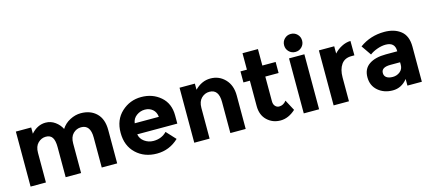

<svg xmlns="http://www.w3.org/2000/svg" viewBox="-56 -1281 4076 1814"><g transform="rotate(-15 1982.0 -374.5)"><path d="M565 -290V0H414V-294Q414 -358 394.5 -388Q375 -418 331.5 -418Q288 -418 254.5 -385.5Q221 -353 221 -290V0H71V-538H221V-477Q283 -547 363 -547Q414 -547 455.5 -517Q497 -487 518 -444Q549 -493 601.5 -520Q654 -547 707 -547Q802 -547 860 -490.5Q918 -434 918 -327V0H767V-294Q767 -418 676 -418Q631 -418 598 -385.5Q565 -353 565 -290Z M1520 -78Q1429 8 1306.5 8Q1184 8 1104 -67.5Q1024 -143 1024 -270Q1024 -397 1105.5 -472Q1187 -547 1298 -547Q1409 -547 1486.5 -480Q1564 -413 1564 -296V-216H1172Q1179 -172 1218 -144Q1257 -116 1306 -116Q1385 -116 1436 -169ZM1176 -323H1412Q1407 -371 1376 -397Q1345 -423 1300.5 -423Q1256 -423 1219 -396Q1182 -369 1176 -323Z M1822 -300V0H1672V-538H1822V-478Q1890 -547 1975 -547Q2060 -547 2117.5 -487Q2175 -427 2175 -327V0H2025V-304Q2025 -428 1934 -428Q1889 -428 1855.5 -395.5Q1822 -363 1822 -300Z M2482 -430V-189Q2482 -158 2498 -140.5Q2514 -123 2536 -123Q2578 -123 2607 -161L2663 -56Q2593 8 2515.5 8Q2438 8 2384.5 -43Q2331 -94 2331 -182V-430H2268V-538H2331V-699H2482V-538H2612V-430Z M2893 0H2743V-538H2893ZM2755.5 -606.5Q2730 -632 2730 -669Q2730 -706 2755.5 -731.5Q2781 -757 2818 -757Q2855 -757 2880.5 -731.5Q2906 -706 2906 -669Q2906 -632 2880.5 -606.5Q2855 -581 2818 -581Q2781 -581 2755.5 -606.5Z M3318 -406Q3251 -406 3218 -358.5Q3185 -311 3185 -233V0H3035V-538H3185V-467Q3214 -500 3257.5 -523Q3301 -546 3346 -547L3347 -406Z M3898 0H3757V-65Q3699 8 3613.5 8Q3528 8 3470 -41.5Q3412 -91 3412 -173.5Q3412 -256 3472 -297Q3532 -338 3636 -338H3748V-341Q3748 -427 3657 -427Q3618 -427 3574.5 -411.5Q3531 -396 3501 -373L3434 -470Q3540 -547 3676 -547Q3774 -547 3836 -498Q3898 -449 3898 -343ZM3747 -205V-231H3653Q3563 -231 3563 -175Q3563 -146 3584.5 -130.5Q3606 -115 3646 -115Q3686 -115 3716.5 -139.5Q3747 -164 3747 -205Z"/></g></svg>

Font: Montreal
Style: Bold
Weight: 700
Designer: Julieta Ulanovsky, usr_local_share
Foundry: Julieta Ulanovsky, usr_local_share
Version: Version 2.001